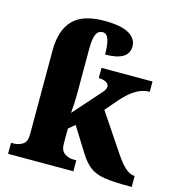

<svg xmlns="http://www.w3.org/2000/svg" viewBox="-113 -863 882 960"><g transform="rotate(15 328.5 -383.5)"><path d="M16 -57H30Q55 -57 76 -70.5Q97 -84 97 -120V-557Q97 -661 147.5 -714Q198 -767 309 -767Q398 -767 438 -743Q478 -719 478 -680Q478 -605 356 -605Q356 -658 346.5 -684Q337 -710 316 -710Q293 -710 282.5 -687.5Q272 -665 272 -606V-377Q272 -329 267 -279L393 -421Q409 -439 409 -453Q409 -466 394.5 -474.5Q380 -483 356 -483V-536H620V-483Q585 -483 551 -463.5Q517 -444 479 -401L424 -337L557 -139Q612 -57 653 -57H656V0H642Q559 0 514.5 -7Q470 -14 441 -35Q412 -56 385 -99L305 -227L272 -199V-122Q272 -85 293 -71Q314 -57 338 -57H354V0H16Z"/></g></svg>

Font: Noto Serif ExtraBold
Style: Regular
Weight: 800
Designer: Monotype Design Team
Foundry: Monotype Imaging Inc.
Version: Version 1.001